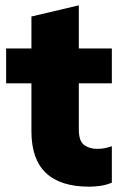

<svg xmlns="http://www.w3.org/2000/svg" viewBox="-20 -690 454 721"><path d="M315 11Q207 11 152.5 -40.5Q98 -92 98 -197V-377H3V-508H98V-628L276 -670V-508H400V-377H276V-204Q276 -160 296 -145.5Q316 -131 344 -131Q361 -131 373.5 -133.5Q386 -136 400 -141V-4Q378 5 356.5 8Q335 11 315 11Z"/></svg>

Font: Mulish ExtraLight Black
Style: Regular
Weight: 900
Version: Version 3.603